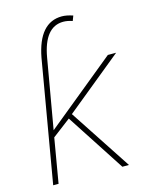

<svg xmlns="http://www.w3.org/2000/svg" viewBox="-115 -834 709 907"><g transform="rotate(-15 240.0 -380.0)"><path d="M183.6 -285.2 182.1 -284.2 94.2 -217.3 57.1 0H30.8L133.3 -596.2Q164.1 -760.3 276.4 -760.3Q299.3 -760.3 330.1 -750L320.8 -725.6Q296.9 -733.9 276.4 -733.9Q184.1 -733.9 159.2 -590.3L100.1 -250.5L439.5 -527.8H480L203.1 -301.8L401.4 0H369.1Z"/></g></svg>

Font: Roboto Thin
Style: Italic
Weight: 250
Italic angle: -12°
Designer: Google
Version: Version 2.134; 2016